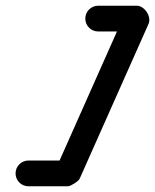

<svg xmlns="http://www.w3.org/2000/svg" viewBox="-20 -606 542 671"><path d="M323.1 -496C323.1 -496 323.1 -496 323.1 -496C368.1 -496 413.1 -496 458.1 -496C471.7 -496 464.2 -518 451.9 -537C439.6 -555.9 422.5 -571.7 416.9 -559.2C336.7 -378.9 256.5 -198.6 176.3 -18.3C174.3 -13.9 187 -20.5 199 -28.3C211 -36.1 222.2 -45 217.4 -45C171.4 -45 125.4 -45 79.4 -45C54.5 -45 34.4 -24.9 34.4 0C34.4 24.9 54.5 45 79.4 45C79.4 45 79.4 45 79.4 45C125.4 45 171.4 45 217.4 45C222.2 45 231.5 40.5 240.1 35C248.7 29.4 256.6 22.7 258.5 18.3C338.7 -162 419 -342.3 499.2 -522.7C504.7 -535.1 501.3 -551 493 -563.7C484.8 -576.4 471.7 -586 458.1 -586C413.1 -586 368.1 -586 323.1 -586C298.2 -586 278.1 -565.8 278.1 -541C278.1 -516.1 298.2 -496 323.1 -496Z"/></svg>

Font: FRB American Cursive Guidelines Black
Style: Bold Italic
Weight: 900
Italic angle: -25°
Version: Version 2.0;Modular Font Editor K font №1